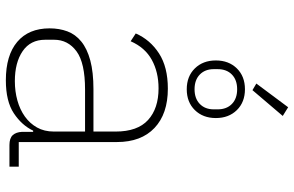

<svg xmlns="http://www.w3.org/2000/svg" viewBox="-190 -778 981 640"><g transform="rotate(90 300.0 -458.5)"><path d="M464 0Q441 0 431 -11Q421 -22 420 -42V-79H416Q398 -41 358 -14.5Q318 12 248 12Q165 12 120 -26Q75 -64 75 -134Q75 -166 85 -193Q95 -220 119 -239.5Q143 -259 182 -269.5Q221 -280 278 -280H419V-354Q419 -427 380.5 -462Q342 -497 275 -497Q221 -497 180 -474.5Q139 -452 118 -404L92 -421Q113 -469 158.5 -498.5Q204 -528 276 -528Q360 -528 407 -483.5Q454 -439 454 -358V-31H536V0ZM251 -18Q285 -18 315.5 -26.5Q346 -35 369 -51.5Q392 -68 405.5 -92Q419 -116 419 -148V-252H279Q190 -252 151.5 -223.5Q113 -195 113 -149V-119Q113 -70 151 -44Q189 -18 251 -18ZM281 -810 259 -823 338 -929 367 -911ZM278 -591Q235 -591 208.5 -618Q182 -645 182 -688Q182 -731 208.5 -758Q235 -785 278 -785Q321 -785 347.5 -758Q374 -731 374 -688Q374 -645 347.5 -618Q321 -591 278 -591ZM278 -617Q309 -617 327 -634.5Q345 -652 345 -681V-694Q345 -724 327 -741.5Q309 -759 278 -759Q247 -759 229 -741.5Q211 -724 211 -694V-681Q211 -652 229 -634.5Q247 -617 278 -617Z"/></g></svg>

Font: IBM Plex Mono ExtLt
Style: Regular
Weight: 200
Monospace: yes
Designer: Mike Abbink, Paul van der Laan, Pieter van Rosmalen
Foundry: Bold Monday
Version: Version 2.3